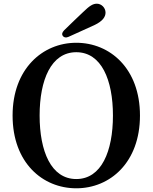

<svg xmlns="http://www.w3.org/2000/svg" viewBox="-20 -992 824 1037"><path d="M319 -798C326 -789 336 -787 350 -793C395 -813 442 -835 489 -856C536 -878 550 -902 550 -924C550 -950 528 -972 503 -972C482 -972 464 -961 429 -927C399 -899 363 -864 326 -828C315 -816 313 -807 319 -798ZM48 -368C48 -113 210 25 392 25C575 25 736 -115 736 -368C736 -622 574 -761 392 -761C210 -761 48 -620 48 -368ZM194 -368C194 -560 256 -710 392 -710C528 -710 590 -560 590 -368C590 -175 528 -25 392 -25C256 -25 194 -175 194 -368Z"/></svg>

Font: 寒蝉锦书宋Pro Soft
Style: Regular
Weight: 700
Designer: 寒蝉锦书宋{Warren} 思源宋体{Ryoko NISHIZUKA 西塚涼子 (kana & ideographs); Frank Grießhammer (Latin, Greek & Cyrillic); Wenlong ZHANG 
Foundry: Adobe & ChillType
Version: Version 2.000;Glyphs 3.1.1 (3135)